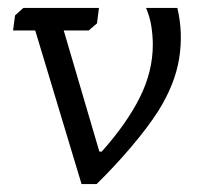

<svg xmlns="http://www.w3.org/2000/svg" viewBox="-20 -465 509 485"><path d="M225 -406 204 -388H141L231 -82H237Q301 -154 333.5 -219.5Q366 -285 366 -352Q366 -374 362.5 -397.5Q359 -421 349 -445H428Q443 -382 432.5 -317Q422 -252 380 -185Q354 -144 311.5 -94Q269 -44 224 0H186L69 -388H13L18 -426L39 -445H230Z"/></svg>

Font: Zilla Slab Regular
Style: Italic
Weight: 400
Italic angle: -6°
Designer: Typotheque.com
Foundry: Typotheque type foundry
Version: Version 1.1; 2017; ttfautohint (v1.6)